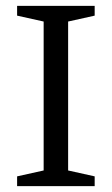

<svg xmlns="http://www.w3.org/2000/svg" viewBox="-20 -631 379 651"><path d="M38 0V-33L128 -53V-558L38 -578V-611H301V-578L211 -558V-53L301 -33V0Z"/></svg>

Font: Manuale
Style: Regular
Weight: 400
Designer: Eduardo Tunni / Pablo Cosgaya
Foundry: Eduardo Tunni / Pablo Cosgaya
Version: Version 1.002